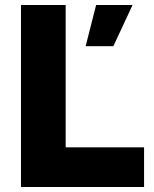

<svg xmlns="http://www.w3.org/2000/svg" viewBox="-20 -749 618 769"><path d="M64 -729H243V-159H557V0H64ZM365 -729H511L434 -564H323Z"/></svg>

Font: Mona Sans ExtraBold
Style: Regular
Weight: 800
Designer: Deni Anggara
Foundry: GitHub
Version: Version 2.000